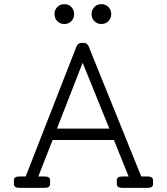

<svg xmlns="http://www.w3.org/2000/svg" viewBox="-20 -907 806 927"><path d="M291 -791Q270 -791 256.5 -805Q243 -819 243 -839Q243 -859 256.5 -873Q270 -887 291 -887Q311 -887 324.5 -873Q338 -859 338 -839Q338 -819 324.5 -805Q311 -791 291 -791ZM469 -791Q449 -791 435.5 -805Q422 -819 422 -839Q422 -859 435.5 -873Q449 -887 469 -887Q490 -887 503.5 -873Q517 -859 517 -839Q517 -819 503.5 -805Q490 -791 469 -791ZM693 -55Q719 -55 719 -36V-19Q719 0 693 0H570Q544 0 544 -19V-36Q544 -55 570 -55H601L530 -231H234L165 -55H196Q222 -55 222 -36V-19Q222 0 196 0H73Q47 0 47 -19V-36Q47 -55 73 -55H104L349 -682Q356 -700 375 -700H383Q401 -700 408 -683L662 -55ZM255 -286H508L379 -604Z"/></svg>

Font: Solway Light
Style: Regular
Weight: 300
Designer: Mariya V. Pigoulevskaya
Foundry: The Northern Block Ltd.
Version: Version 1.000;hotconv 1.0.109;makeotfexe 2.5.65596